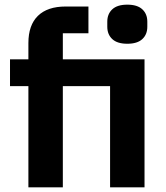

<svg xmlns="http://www.w3.org/2000/svg" viewBox="-20 -805 715 825"><path d="M441 -690V-712Q441 -745 462.5 -765Q484 -785 527 -785Q570 -785 591.5 -765Q613 -745 613 -712V-690Q613 -657 591.5 -637Q570 -617 527 -617Q484 -617 462.5 -637Q441 -657 441 -690ZM102 -435H23V-550H102V-620Q102 -697 143 -737Q184 -777 262 -777H360V-662H250V-550H601V0H453V-435H250V0H102Z"/></svg>

Font: IBM Plex Sans JP
Style: Bold
Weight: 700
Designer: Mike Abbink; Paul van der Laan; Pieter van Rosmalen; Wujin Sim; Yejin Wi; Jinhee Kim; Boomi Park; Yona Kim; Kichan Ma
Foundry: Sandoll Inc.
Version: Version 1.001